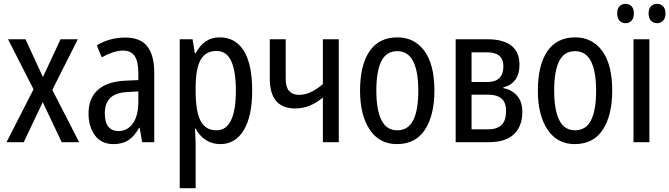

<svg xmlns="http://www.w3.org/2000/svg" viewBox="-20 -742 3493 1002"><path d="M155 -276 22 -537H113L204 -340L296 -537H386L253 -273L393 0H302L203 -209L104 0H14Z M634 -546Q713 -546 749 -499.5Q785 -453 785 -363V0H722L709 -75H706Q682 -32 651 -11Q620 10 572 10Q509 10 475.5 -35.5Q442 -81 442 -150Q442 -229 491 -273Q540 -317 635 -321L702 -324V-359Q702 -422 682.5 -450Q663 -478 623 -478Q596 -478 568 -468.5Q540 -459 511 -443L485 -505Q517 -525 554.5 -535.5Q592 -546 634 -546ZM702 -265 648 -262Q584 -259 555.5 -231Q527 -203 527 -151Q527 -103 546 -80.5Q565 -58 598 -58Q645 -58 673.5 -98Q702 -138 702 -213Z M1127 -547Q1208 -547 1252 -477.5Q1296 -408 1296 -269Q1296 -135 1252 -62.5Q1208 10 1130 10Q1086 10 1053 -12Q1020 -34 1001 -71H997Q998 -51 999.5 -30.5Q1001 -10 1001 6V240H918V-537H985L997 -464H1001Q1023 -505 1053.5 -526Q1084 -547 1127 -547ZM1109 -476Q1053 -476 1027 -429.5Q1001 -383 1001 -285V-266Q1001 -162 1026.5 -112Q1052 -62 1110 -62Q1161 -62 1186 -115Q1211 -168 1211 -269Q1211 -369 1187 -422.5Q1163 -476 1109 -476Z M1471 -537V-329Q1471 -287 1489 -267Q1507 -247 1539 -247Q1574 -247 1605 -262.5Q1636 -278 1665 -303V-537H1748V0H1665V-233Q1633 -206 1597.5 -191Q1562 -176 1521 -176Q1388 -176 1388 -332V-537Z M2247 -269Q2247 -141 2198 -65.5Q2149 10 2051 10Q1960 10 1909.5 -65.5Q1859 -141 1859 -269Q1859 -402 1908.5 -474.5Q1958 -547 2054 -547Q2143 -547 2195 -476Q2247 -405 2247 -269ZM1944 -269Q1944 -169 1970.5 -115.5Q1997 -62 2053 -62Q2110 -62 2136.5 -114.5Q2163 -167 2163 -269Q2163 -370 2136 -422.5Q2109 -475 2053 -475Q1996 -475 1970 -422.5Q1944 -370 1944 -269Z M2691 -404Q2691 -355 2669 -325.5Q2647 -296 2607 -286V-282Q2651 -274 2678.5 -242.5Q2706 -211 2706 -158Q2706 -84 2662.5 -42Q2619 0 2531 0H2358V-537H2527Q2604 -537 2647.5 -504.5Q2691 -472 2691 -404ZM2607 -396Q2607 -469 2522 -469H2441V-314H2522Q2607 -314 2607 -396ZM2621 -163Q2621 -208 2597 -228Q2573 -248 2527 -248H2441V-67H2527Q2573 -67 2597 -89.5Q2621 -112 2621 -163Z M3175 -269Q3175 -141 3126 -65.5Q3077 10 2979 10Q2888 10 2837.5 -65.5Q2787 -141 2787 -269Q2787 -402 2836.5 -474.5Q2886 -547 2982 -547Q3071 -547 3123 -476Q3175 -405 3175 -269ZM2872 -269Q2872 -169 2898.5 -115.5Q2925 -62 2981 -62Q3038 -62 3064.5 -114.5Q3091 -167 3091 -269Q3091 -370 3064 -422.5Q3037 -475 2981 -475Q2924 -475 2898 -422.5Q2872 -370 2872 -269Z M3369 0H3286V-537H3369ZM3201 -672Q3201 -698 3213.5 -710Q3226 -722 3245 -722Q3263 -722 3275.5 -709.5Q3288 -697 3288 -672Q3288 -646 3275.5 -633.5Q3263 -621 3245 -621Q3226 -621 3213.5 -633.5Q3201 -646 3201 -672ZM3365 -672Q3365 -698 3378 -710Q3391 -722 3409 -722Q3427 -722 3440 -709.5Q3453 -697 3453 -672Q3453 -646 3440 -633.5Q3427 -621 3409 -621Q3390 -621 3377.5 -633.5Q3365 -646 3365 -672Z"/></svg>

Font: Avrile Sans Condensed
Style: Regular
Weight: 400
Width: 3
Designer: Monotype Design Team
Foundry: Monotype Imaging Inc.
Version: Version 2.001;September 10, 2019;FontCreator 11.5.0.2425 64-